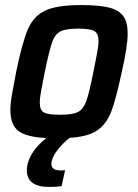

<svg xmlns="http://www.w3.org/2000/svg" viewBox="-20 -538 545 758"><path d="M484 -406Q484 -355 461 -255Q438 -146 419 -97Q400 -48 363.5 -23Q327 2 255 6Q227 28 205 57Q183 86 183 109Q183 122 192 128.5Q201 135 223 135L237 134L223 197Q202 200 175 200Q86 200 86 135Q86 102 106 69Q126 36 163 7Q83 3 52 -21.5Q21 -46 21 -104Q21 -129 26.5 -161Q32 -193 44 -255Q68 -372 90.5 -423.5Q113 -475 159 -496.5Q205 -518 301 -518Q372 -518 411 -508Q450 -498 467 -474Q484 -450 484 -406ZM369 -376Q369 -406 352 -415.5Q335 -425 289 -425Q240 -425 218.5 -414Q197 -403 186 -372Q175 -341 157 -255Q149 -215 143 -183Q137 -151 137 -133Q137 -103 153.5 -94Q170 -85 217 -85Q267 -85 288 -96Q309 -107 320.5 -138.5Q332 -170 349 -255Q357 -295 363 -327Q369 -359 369 -376Z"/></svg>

Font: Saira Semi Condensed Medium
Style: Italic
Weight: 500
Width: 4
Italic angle: -12°
Designer: Hector Gatti with collaboration of the Omnibus-Type team
Foundry: Omnibus-Type
Version: Version 1.001; ttfautohint (v1.8)